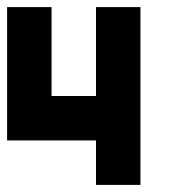

<svg xmlns="http://www.w3.org/2000/svg" viewBox="-20 -395 540 540"><path d="M125 -375V-125H250V-375H375V125H250V0H0V-375Z"/></svg>

Font: Bytesized
Style: Regular
Weight: 400
Monospace: yes
Designer: baltdev
Version: Version 1.000